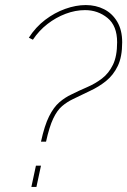

<svg xmlns="http://www.w3.org/2000/svg" viewBox="-20 -739 503 759"><path d="M142 -179Q156 -243 174 -279Q192 -315 214.5 -334.5Q237 -354 263 -366Q293 -381 324.5 -394.5Q356 -408 383 -428.5Q410 -449 426.5 -483Q443 -517 443 -572Q443 -637 405 -668Q367 -699 316 -699Q278 -699 239.5 -684.5Q201 -670 167.5 -644Q134 -618 110 -582L94 -590Q121 -632 158.5 -660.5Q196 -689 238 -704Q280 -719 319 -719Q359 -719 391.5 -702.5Q424 -686 443.5 -653Q463 -620 463 -572Q463 -514 445.5 -478Q428 -442 399.5 -419Q371 -396 336.5 -380Q302 -364 268 -347Q245 -336 225.5 -319.5Q206 -303 190.5 -270.5Q175 -238 162 -179ZM104 0 122 -84H142L124 0Z"/></svg>

Font: Raleway Thin Thin
Style: Italic
Weight: 250
Italic angle: -12°
Version: Version 4.026